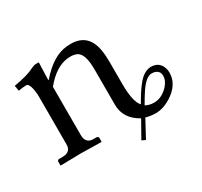

<svg xmlns="http://www.w3.org/2000/svg" viewBox="-117 -599 895 849"><g transform="rotate(-30 331.0 -174.5)"><path d="M363.8 -291Q363.8 -368.7 334.5 -386.2Q319.8 -394 298.8 -394Q237.8 -394 181.6 -334.5Q173.3 -325.7 166 -316.9V-70.8Q166 -31.2 198.7 -27.3Q204.1 -26.9 209 -26.9H223.1Q230 -24.9 231 -19V0L229 2Q228 2 127 0L22.9 2L21 0V-19Q22.9 -25.9 28.8 -26.9H47.9Q85.9 -26.9 90.3 -58.1Q90.8 -64.5 90.8 -70.8V-320.8Q85.4 -378.4 68.8 -381.8Q47.4 -381.3 26.9 -377L22 -404.8Q94.2 -417 125 -434.1Q142.6 -441.9 150.9 -441.9H166L163.1 -353H166Q235.4 -434.1 307.6 -440.9Q318.4 -441.9 329.1 -441.9Q417.5 -441.9 433.6 -347.2Q438 -320.3 438 -284.2V-170.9Q438.5 -82.5 463.9 -55.2Q512.7 -141.1 544.9 -163.1Q564.9 -176.3 584 -176.8Q629.9 -176.8 641.6 -132.3Q644 -122.6 644 -113.8Q644 -53.7 581.1 -13.2Q541 11.7 502.9 12.2Q472.7 11.7 452.1 4.9L404.8 92.8L386.2 84L434.1 -1Q364.7 -38.6 363.8 -109.9ZM476.1 -43Q494.1 -32.2 519 -32.2Q558.1 -32.2 590.8 -66.4Q612.8 -90.3 612.8 -115.2Q612.8 -142.6 584.5 -148.9Q578.6 -149.9 573.2 -149.9Q545.4 -149.9 511.2 -100.1Q496.6 -78.6 476.1 -43Z"/></g></svg>

Font: Linux Biolinum O
Style: Regular
Weight: 400
Designer: Philipp H. Poll
Foundry: Philipp H. Poll
Version: Version 1.0.4